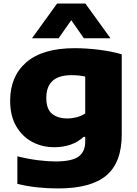

<svg xmlns="http://www.w3.org/2000/svg" viewBox="-20 -828 767 1078"><path d="M306.5 230Q249.5 230 192.8 224.2Q136 218.5 77.5 204.5V49.5Q137 64.5 192.8 71.5Q248.5 78.5 291 78.5Q384 78.5 421.2 51Q458.5 23.5 458.5 -32.5V-59.5H449.5Q386.5 -1.5 284 -1.5Q217 -1.5 161 -31.2Q105 -61 71 -119.2Q37 -177.5 37 -262.5Q37 -400 128.5 -478.8Q220 -557.5 399.5 -557.5Q465 -557.5 536.8 -548.5Q608.5 -539.5 663.5 -523V-72.5Q663.5 84.5 577 157.2Q490.5 230 306.5 230ZM357.5 -163Q384 -163 410.5 -169.8Q437 -176.5 458.5 -191V-398Q443.5 -401.5 424 -403.8Q404.5 -406 381.5 -406Q240 -406 240 -278.5Q240 -215.5 272.2 -189.2Q304.5 -163 357.5 -163ZM159.5 -613 300.5 -808H459.5L600.5 -613H451L380 -714.5L309 -613Z"/></svg>

Font: Encode Sans Expanded Expanded ExtraBold
Style: Regular
Weight: 800
Width: 7
Designer: Multiple Designers
Foundry: Impallari Type
Version: Version 3.000; ttfautohint (v1.8.3) -l 8 -r 50 -G 200 -x 14 